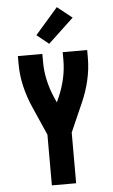

<svg xmlns="http://www.w3.org/2000/svg" viewBox="-64 -1030 628 1071"><g transform="rotate(-5 250.0 -494.0)"><path d="M182 0V-284L112 -443Q86 -501 71 -564Q56 -627 56 -691V-735H193V-691Q193 -639 204.5 -587.5Q216 -536 237 -488L250 -459L263 -488Q284 -536 295.5 -587.5Q307 -639 307 -691V-735H444V-691Q444 -627 429 -564Q414 -501 388 -443L318 -284V0ZM236 -788 169 -842 296 -988 379 -922Z"/></g></svg>

Font: Iosevka Term Curly Heavy
Style: Regular
Weight: 900
Designer: Belleve Invis
Foundry: Belleve Invis
Version: Version 32.3.0